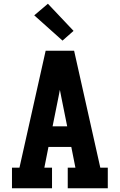

<svg xmlns="http://www.w3.org/2000/svg" viewBox="-20 -1006 640 1026"><path d="M44 0V-110H84L224 -735H376L516 -110H556V0H342V-110H383L361 -221H239L217 -110H258V0ZM261 -331H339L307 -490Q305 -499 303.5 -508Q302 -517 300 -526Q298 -517 296.5 -508Q295 -499 293 -490ZM314 -789 163 -924 236 -986 373 -841Z"/></svg>

Font: Iosevka Etoile Extrabold
Style: Regular
Weight: 800
Designer: Belleve Invis
Foundry: Belleve Invis
Version: Version 22.1.2; ttfautohint (v1.8.4)